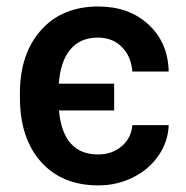

<svg xmlns="http://www.w3.org/2000/svg" viewBox="-20 -558 569 588"><path d="M280.3 -85Q323.7 -85 353 -110.4Q382.3 -135.7 385.3 -174.8H496.6Q495.1 -125 465.8 -82Q436.5 -39.1 387.2 -14.6Q337.9 9.8 281.2 9.8Q169.9 9.8 105.5 -62.3Q41 -134.3 41 -260.3V-272.5Q41 -393.1 105.5 -465.6Q169.9 -538.1 281.2 -538.1Q375 -538.1 434.8 -482.9Q494.6 -427.7 496.6 -338.9H385.3Q381.8 -385.7 353 -414.3Q324.2 -442.9 279.8 -442.9Q226.1 -442.9 195.6 -406.7Q165 -370.6 160.2 -301.8H329.6V-219.7H160.6Q172.9 -85 280.3 -85Z"/></svg>

Font: Roboto Medium
Style: Regular
Weight: 500
Designer: Google
Version: Version 2.134; 2016; ttfautohint (v1.6)